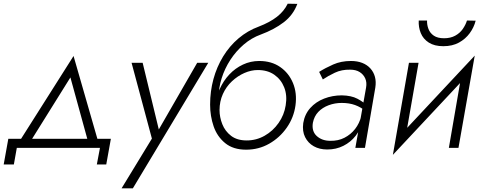

<svg xmlns="http://www.w3.org/2000/svg" viewBox="-25 -800 2606 1039"><path d="M356 -381 455 -21H510L373 -497L72 -22H132ZM516 0 499 90H550L575 -49H20L-5 90H50L66 0Z M1102 -460H1042L818 -71L842 -68L747 -460H687L797 -50L633 219H694Z M1370 -421Q1423 -421 1459.5 -395.5Q1496 -370 1513 -327Q1530 -284 1521 -230Q1513 -178 1482.5 -134.5Q1452 -91 1407 -65.5Q1362 -40 1310 -40Q1258 -40 1225.5 -65Q1193 -90 1178 -128Q1163 -166 1163 -204L1112 -234Q1112 -172 1131 -116.5Q1150 -61 1193.5 -25.5Q1237 10 1307 10Q1375 10 1432 -22.5Q1489 -55 1527 -109.5Q1565 -164 1574 -230Q1583 -296 1560.5 -350.5Q1538 -405 1491 -437.5Q1444 -470 1378 -470ZM1137 -221 1163 -204Q1163 -251 1181 -291Q1199 -331 1230 -360Q1261 -389 1297.5 -405Q1334 -421 1370 -421L1378 -470Q1331 -470 1289.5 -450.5Q1248 -431 1216 -397Q1184 -363 1163.5 -317.5Q1143 -272 1137 -221ZM1112 -234 1158 -206V-273Q1158 -324 1174.5 -376.5Q1191 -429 1221.5 -476Q1252 -523 1294 -559Q1336 -595 1386 -613Q1459 -640 1510.5 -679.5Q1562 -719 1584 -779L1532 -780Q1512 -739 1473.5 -709Q1435 -679 1375 -656Q1315 -634 1266 -592.5Q1217 -551 1182.5 -494.5Q1148 -438 1130 -372Q1112 -306 1112 -234Z M1668 -135Q1675 -171 1697.5 -194.5Q1720 -218 1753.5 -230.5Q1787 -243 1824 -243Q1865 -243 1896.5 -231.5Q1928 -220 1955 -198L1960 -229Q1941 -249 1908.5 -266Q1876 -283 1825 -284Q1774 -284 1729 -266.5Q1684 -249 1654 -215.5Q1624 -182 1616 -134Q1610 -90 1626 -58Q1642 -26 1673 -8.5Q1704 9 1746 9Q1794 9 1833.5 -11Q1873 -31 1899.5 -65Q1926 -99 1936 -141L1930 -172Q1920 -132 1896.5 -102Q1873 -72 1839 -54.5Q1805 -37 1762 -38Q1718 -38 1689.5 -63.5Q1661 -89 1668 -135ZM1722 -370Q1750 -389 1787 -406.5Q1824 -424 1870 -423Q1901 -423 1921.5 -410Q1942 -397 1951.5 -375.5Q1961 -354 1956 -326L1898 0H1950L2006 -326Q2011 -358 2004 -384Q1997 -410 1979.5 -429.5Q1962 -449 1935.5 -459.5Q1909 -470 1874 -470Q1821 -470 1778 -451Q1735 -432 1702 -411Z M2523 -413 2544 -499 2122 -48 2101 38ZM2240 -460H2188L2101 38L2166 -37ZM2544 -499 2477 -423 2404 0H2456ZM2241 -689Q2239 -653 2252 -621Q2265 -589 2295.5 -569.5Q2326 -550 2374 -550Q2423 -550 2458.5 -569.5Q2494 -589 2517 -620.5Q2540 -652 2549 -688L2502 -689Q2495 -666 2479.5 -643.5Q2464 -621 2438.5 -607Q2413 -593 2378 -593Q2343 -593 2322.5 -607Q2302 -621 2293.5 -643.5Q2285 -666 2286 -689Z"/></svg>

Font: Jost Light
Style: Italic
Weight: 300
Italic angle: -5°
Version: Version 3.710